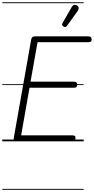

<svg xmlns="http://www.w3.org/2000/svg" viewBox="-25 -1250 830 1698"><path d="M123.5 0Q106.5 0 100.5 -8Q94.5 -16 97 -31L250 -895.5Q252.5 -912 259.5 -920.2Q266.5 -928.5 287 -928.5H754.5Q773.5 -928.5 779.5 -920.2Q785.5 -912 785.5 -900.5Q785.5 -888.5 779.8 -882.8Q774 -877 754.5 -877H307L245 -527.5H627Q646 -527.5 652 -520Q658 -512.5 658 -500Q658 -488.5 652 -481.2Q646 -474 627 -474H236L162 -53H611.5Q631 -53 637 -47.8Q643 -42.5 643 -31.5Q643 -19.5 636.5 -9.8Q630 0 611.5 0ZM123.5 0Q106.5 0 100.5 -8Q94.5 -16 97 -31L250 -895.5Q252.5 -912 259.5 -920.2Q266.5 -928.5 287 -928.5H754.5Q773.5 -928.5 779.5 -920.2Q785.5 -912 785.5 -900.5Q785.5 -888.5 779.8 -882.8Q774 -877 754.5 -877H307L245 -527.5H627Q646 -527.5 652 -520Q658 -512.5 658 -500Q658 -488.5 652 -481.2Q646 -474 627 -474H236L162 -53H611.5Q631 -53 637 -47.8Q643 -42.5 643 -31.5Q643 -19.5 636.5 -9.8Q630 0 611.5 0ZM537.5 -1015Q529.5 -1020 525.5 -1027.5Q521.5 -1035 530.5 -1050.5L607.5 -1184.5Q620 -1206 635.2 -1206.8Q650.5 -1207.5 659.5 -1200Q671 -1189.5 670.5 -1176.8Q670 -1164 661.5 -1152L569 -1024Q560 -1011.5 552.2 -1011.2Q544.5 -1011 537.5 -1015ZM-5 420.5H715V428.5H-5ZM-5 -16H715V0H-5ZM-5 -505.5H715V-497.5H-5ZM-5 -1230H715V-1222H-5Z"/></svg>

Font: Edu VIC WA NT Pre Guide
Style: Regular
Weight: 400
Designer: Tina and Corey Anderson, Eben Sorkin, Mirko Velimirovic
Foundry: Google for Education
Version: Version 1.000